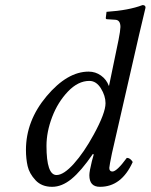

<svg xmlns="http://www.w3.org/2000/svg" viewBox="-20 -718 587 748"><path d="M345.2 -193.8Q391.1 -277.8 391.1 -315.9Q391.1 -344.7 373 -373.8Q355 -402.8 328.1 -402.8Q284.2 -402.8 244.6 -361.3Q205.1 -319.8 183.1 -262Q161.1 -204.1 161.1 -149.9Q161.1 -36.1 200.2 -36.1Q228 -36.1 267.6 -80.1Q307.1 -124 345.2 -193.8ZM345.2 -116.2 341.8 -118.2Q295.9 -51.3 258.5 -20.8Q221.2 9.8 183.1 9.8Q142.1 9.8 118.2 -16.1Q94.2 -42 87.6 -71Q81.1 -100.1 81.1 -133.8Q81.1 -247.6 161.6 -343.3Q242.2 -439 325.2 -439Q352.1 -439 373.5 -423.6Q395 -408.2 403.8 -383.8H404.8L441.9 -563Q448.7 -597.2 449.2 -612.8Q449.2 -640.6 428.2 -641.1L397 -643.1Q392.1 -643.1 392.1 -647.9L395 -671.9Q481.9 -677.7 535.2 -698.2Q547.4 -698.2 546.9 -688Q537.1 -647.9 522 -583L416 -120.1Q406.2 -72.3 405.8 -64Q405.8 -49.8 418 -49.8Q435.1 -49.8 474.1 -103Q487.3 -103 497.1 -86.9Q453.1 10.3 369.1 9.8Q328.1 9.8 328.1 -35.2Q328.1 -50.3 337.9 -89.8Z"/></svg>

Font: Linux Libertine
Style: Italic
Weight: 400
Italic angle: -12°
Designer: Philipp H. Poll
Foundry: Philipp H. Poll
Version: Version 5.1.6 ; ttfautohint (v0.9)